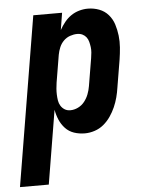

<svg xmlns="http://www.w3.org/2000/svg" viewBox="-87 -572 640 830"><g transform="rotate(-5 233.0 -156.5)"><path d="M-34 215 88 -520H213L201 -446Q211 -464 223.5 -479.5Q236 -495 252 -506Q268 -517 287 -522.5Q306 -528 325 -528Q351 -528 374.5 -519Q398 -510 414 -491.5Q430 -473 437.5 -449.5Q445 -426 448 -400.5Q451 -375 449 -349Q447 -323 443 -297L423 -177Q420 -156 414.5 -135Q409 -114 400 -93.5Q391 -73 378 -54Q365 -35 347.5 -20.5Q330 -6 308.5 1Q287 8 266 8Q241 8 219 0.5Q197 -7 181.5 -23.5Q166 -40 157 -61Q148 -82 144 -105L91 215ZM212 -97Q229 -97 245.5 -105Q262 -113 273.5 -127.5Q285 -142 291.5 -159Q298 -176 301 -194L321 -314Q323 -326 324 -338Q325 -350 323.5 -361.5Q322 -373 319 -384.5Q316 -396 309.5 -404.5Q303 -413 293 -418Q283 -423 270 -423Q255 -423 239 -417.5Q223 -412 211 -400Q199 -388 192.5 -372.5Q186 -357 183 -341L163 -221Q161 -208 160 -195Q159 -182 159.5 -169Q160 -156 162 -143.5Q164 -131 170.5 -120.5Q177 -110 187.5 -103.5Q198 -97 212 -97Z"/></g></svg>

Font: Iosevka Term Curly Extrabold
Style: Italic
Weight: 800
Italic angle: -9°
Designer: Belleve Invis
Foundry: Belleve Invis
Version: Version 32.3.0